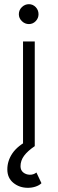

<svg xmlns="http://www.w3.org/2000/svg" viewBox="-20 -698 276 917"><path d="M90 0V-500H146V0ZM118 -583Q99 -583 84.5 -597Q70 -611 70 -630Q70 -650 84.5 -664Q99 -678 118 -678Q137 -678 150.5 -664Q164 -650 164 -630Q164 -611 150.5 -597Q137 -583 118 -583ZM113 199Q73 199 44 175.5Q15 152 15 111Q15 70 39.5 34Q64 -2 119 -30L146 0Q112 23 95 46Q78 69 78 96Q78 115 91 125.5Q104 136 122 136.5Q140 137 154 126L178 177Q168 187 150.5 193Q133 199 113 199Z"/></svg>

Font: Inclusive Sans Light
Style: Regular
Weight: 300
Designer: Olivia King
Foundry: Olivia King
Version: Version 2.004